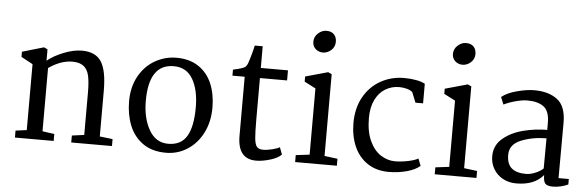

<svg xmlns="http://www.w3.org/2000/svg" viewBox="-51 -973 3540 1155"><g transform="rotate(5 1719.5 -395.5)"><path d="M134 -51V-449L64 -487V-518L194 -556L216 -546V-477Q253 -508 313 -532Q373 -556 423 -556Q506 -556 540.5 -502.5Q575 -449 575 -327V-51L653 -42V0H407V-42L481 -52V-310Q481 -372 472.5 -409.5Q464 -447 440 -466Q416 -485 372 -485Q302 -485 229 -434V-52L301 -42V0H67V-42Z M1235 -283Q1235 -197 1201 -130Q1167 -63 1108.5 -25.5Q1050 12 980 12Q895 12 839.5 -27.5Q784 -67 758 -132.5Q732 -198 732 -278Q732 -364 768 -429Q804 -494 864.5 -528.5Q925 -563 994 -563Q1073 -563 1127.5 -526.5Q1182 -490 1208.5 -426.5Q1235 -363 1235 -283ZM832 -289Q832 -185 872.5 -114Q913 -43 988 -43Q1066 -43 1100.5 -101.5Q1135 -160 1135 -275Q1135 -381 1097 -446Q1059 -511 982 -511Q832 -511 832 -289Z M1504 -546H1668V-485H1504V-239Q1504 -157 1507.5 -121Q1511 -85 1522.5 -71Q1534 -57 1561 -57Q1585 -57 1616.5 -65Q1648 -73 1660 -81L1676 -38Q1655 -16 1608.5 -2Q1562 12 1524 12Q1412 12 1412 -128V-485H1338V-521Q1354 -526 1364 -527Q1394 -535 1405.5 -541Q1417 -547 1425 -566Q1431 -582 1441.5 -619Q1452 -656 1456 -677H1504Z M1940 -742Q1940 -711 1917.5 -691Q1895 -671 1867 -671Q1842 -671 1823.5 -687.5Q1805 -704 1805 -731Q1805 -761 1828 -782Q1851 -803 1878 -803Q1909 -803 1924.5 -786Q1940 -769 1940 -742ZM1932 -546V-52L2011 -42V0H1759V-42L1842 -52V-452L1774 -487V-518L1910 -556Z M2495 -537V-419H2449L2424 -481Q2410 -493 2387.5 -498.5Q2365 -504 2344 -504Q2299 -504 2261 -481.5Q2223 -459 2200.5 -413.5Q2178 -368 2178 -303Q2178 -220 2204 -164.5Q2230 -109 2271 -83Q2312 -57 2356 -57Q2394 -57 2435 -65.5Q2476 -74 2496 -86L2513 -43Q2485 -18 2433 -4Q2381 10 2324 10Q2250 10 2196.5 -25.5Q2143 -61 2115.5 -123.5Q2088 -186 2088 -265Q2088 -355 2125.5 -422Q2163 -489 2227 -525Q2291 -561 2370 -561Q2409 -561 2443 -554.5Q2477 -548 2495 -537Z M2783 -742Q2783 -711 2760.5 -691Q2738 -671 2710 -671Q2685 -671 2666.5 -687.5Q2648 -704 2648 -731Q2648 -761 2671 -782Q2694 -803 2721 -803Q2752 -803 2767.5 -786Q2783 -769 2783 -742ZM2775 -546V-52L2854 -42V0H2602V-42L2685 -52V-452L2617 -487V-518L2753 -556Z M3347 -377 3346 -42H3408V-9Q3390 0 3365 6Q3340 12 3316 12Q3281 12 3269.5 -2Q3258 -16 3258 -53Q3205 12 3095 12Q3049 12 3013 -8Q2977 -28 2957 -62.5Q2937 -97 2937 -138Q2937 -205 2987.5 -247Q3038 -289 3110.5 -307Q3183 -325 3253 -325V-367Q3253 -438 3218 -464.5Q3183 -491 3119 -491Q3090 -491 3050 -480.5Q3010 -470 2977 -454L2959 -498Q2992 -525 3051.5 -540.5Q3111 -556 3155 -556Q3242 -556 3294.5 -516Q3347 -476 3347 -377ZM3032 -155Q3032 -100 3061.5 -75Q3091 -50 3148 -50Q3175 -50 3205.5 -63Q3236 -76 3252 -92L3253 -274Q3171 -274 3101.5 -246.5Q3032 -219 3032 -155Z"/></g></svg>

Font: Martel DemiBold
Style: Regular
Weight: 600
Designer: Dan Reynolds
Foundry: Dan Reynolds
Version: Version 1.001; ttfautohint (v1.1) -l 5 -r 5 -G 72 -x 0 -D la